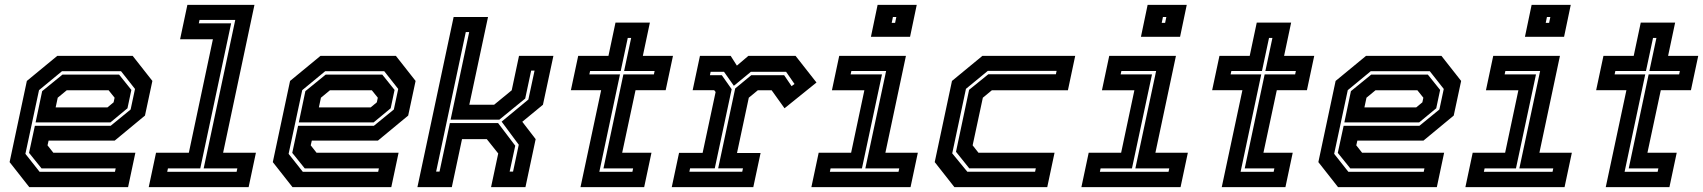

<svg xmlns="http://www.w3.org/2000/svg" viewBox="-20 -770 7008 790"><path d="M526 -540 607 -437 576.5 -294.5 452 -191.5H180L175.5 -172L199.5 -141.5H537L507 0H100.5L19.5 -103L90.5 -437L215.5 -540ZM470 -463 520.5 -400 504.5 -324.5 434.5 -266.5H126.5L153.5 -395L237 -463ZM478 -477H235L140.5 -399L84.5 -137L143 -63H453L456 -77H151L99.5 -141L123.5 -252.5H435.5L517.5 -319.5L535.5 -404ZM427 -398.5H254.5L217.5 -368L209 -328H422L447.5 -349L451.5 -368Z M592 0 622 -141.5H757L856 -608.5H721L751 -750H1027L898 -141.5H1033L1003 0ZM668 -63H953.5L956.5 -77H818L948 -688H801L798 -674H931L804 -77H671Z M1609 -540 1690 -437 1659.5 -294.5 1535 -191.5H1263L1258.5 -172L1282.5 -141.5H1620L1590 0H1183.5L1102.5 -103L1173.5 -437L1298.5 -540ZM1553 -463 1603.5 -400 1587.5 -324.5 1517.5 -266.5H1209.5L1236.5 -395L1320 -463ZM1561 -477H1318L1223.5 -399L1167.5 -137L1226 -63H1536L1539 -77H1234L1182.5 -141L1206.5 -252.5H1518.5L1600.5 -319.5L1618.5 -404ZM1510 -398.5H1337.5L1300.5 -368L1292 -328H1505L1530.5 -349L1534.5 -368Z M1697.5 0 1846.5 -700H1988L1911 -339H2013L2085.5 -398.5L2115.5 -540H2257L2214 -339L2129 -269L2184 -197.5L2142 0H2000.5L2030 -138.5L1983 -197.5H1881L1839 0ZM1774.5 -64H1788.5L1831 -263.5H2029.5L2100 -170.5L2077 -64H2091L2114.5 -174.5L2044 -269.5L2154 -360.5L2179.5 -479.5H2165.5L2141 -364.5L2034.5 -277.5H1834L1910.5 -638H1896.5Z M2368.5 0 2453.5 -399H2329L2359 -540H2483.5L2512.5 -677H2654L2625 -540H2749L2719 -399H2595L2540 -141.5H2660.5L2630.5 0ZM2446 -63H2582L2585 -77H2463L2545 -464H2670.5L2673.5 -478H2548L2577 -614H2563L2534 -478H2408L2405 -464H2531Z M2744 0 2774 -141H2871L2924.5 -391.5L2918.5 -399H2830L2860 -540H2986.5L3012 -500L3059 -540H3253.5L3339.5 -430.5L3208 -324.5L3155 -398.5H3098L3061 -368L3012.5 -140.5H3109.5L3079.5 0ZM2816.5 -63.5H3034L3037 -77.5H2935L3005 -406L3071 -460.5H3206.5L3237 -415.5L3249 -424.5L3214.5 -474.5H3069.5L2999.5 -417L2959 -474.5H2904L2901 -460.5H2950L2990.5 -403L2921 -77.5H2819.5Z M3563.5 -618.5 3591 -750H3752L3724.5 -618.5ZM3649 -676H3663L3668 -700H3654ZM3318.5 0 3348.5 -141.5H3482L3536.5 -398.5H3403L3433 -540H3707.5L3623 -141.5H3756.5L3726.5 0ZM3394.5 -63H3677L3680 -77H3540.5L3626 -478H3483L3480 -464H3609L3526.5 -77H3397.5Z M3907 0 3826 -103 3897 -437 4022 -540H4404L4374 -398.5H4061L4024 -368L3982 -172L4006 -141.5H4319L4289 0ZM3960 -63.5H4239L4242 -77.5H3968L3913.5 -145.5L3967.5 -400.5L4046.5 -464.5H4324.5L4327.5 -478.5H4044.5L3954.5 -404.5L3898 -139Z M4674.5 -618.5 4702 -750H4863L4835.5 -618.5ZM4760 -676H4774L4779 -700H4765ZM4429.5 0 4459.5 -141.5H4593L4647.5 -398.5H4514L4544 -540H4818.5L4734 -141.5H4867.5L4837.5 0ZM4505.5 -63H4788L4791 -77H4651.5L4737 -478H4594L4591 -464H4720L4637.5 -77H4508.5Z M5007 0 5092 -399H4967.5L4997.5 -540H5122L5151 -677H5292.5L5263.5 -540H5387.5L5357.5 -399H5233.5L5178.5 -141.5H5299L5269 0ZM5084.5 -63H5220.5L5223.5 -77H5101.5L5183.5 -464H5309L5312 -478H5186.5L5215.5 -614H5201.5L5172.5 -478H5046.5L5043.5 -464H5169.5Z M5911 -540 5992 -437 5961.5 -294.5 5837 -191.5H5565L5560.5 -172L5584.5 -141.5H5922L5892 0H5485.5L5404.5 -103L5475.5 -437L5600.5 -540ZM5855 -463 5905.5 -400 5889.5 -324.5 5819.5 -266.5H5511.5L5538.5 -395L5622 -463ZM5863 -477H5620L5525.5 -399L5469.5 -137L5528 -63H5838L5841 -77H5536L5484.5 -141L5508.5 -252.5H5820.5L5902.5 -319.5L5920.5 -404ZM5812 -398.5H5639.5L5602.5 -368L5594 -328H5807L5832.5 -349L5836.5 -368Z M6254.5 -618.5 6282 -750H6443L6415.5 -618.5ZM6340 -676H6354L6359 -700H6345ZM6009.5 0 6039.5 -141.5H6173L6227.5 -398.5H6094L6124 -540H6398.5L6314 -141.5H6447.5L6417.5 0ZM6085.5 -63H6368L6371 -77H6231.5L6317 -478H6174L6171 -464H6300L6217.5 -77H6088.5Z M6587 0 6672 -399H6547.5L6577.5 -540H6702L6731 -677H6872.5L6843.5 -540H6967.5L6937.5 -399H6813.5L6758.5 -141.5H6879L6849 0ZM6664.5 -63H6800.5L6803.5 -77H6681.5L6763.5 -464H6889L6892 -478H6766.5L6795.5 -614H6781.5L6752.5 -478H6626.5L6623.5 -464H6749.5Z"/></svg>

Font: Tourney Thin
Style: Bold Italic
Weight: 700
Italic angle: -12°
Version: Version 1.015